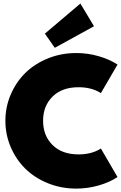

<svg xmlns="http://www.w3.org/2000/svg" viewBox="-20 -1068 695 1102"><path d="M417.7 -763.6Q484.1 -763.6 547.3 -745.2Q610.5 -726.8 654.5 -697.3L559.1 -533.6Q506.4 -567.3 430.9 -567.3Q335.9 -567.3 281.6 -513.6Q227.3 -460 227.3 -375Q227.3 -289.5 281.6 -235.7Q335.9 -181.8 430.9 -181.8Q506.4 -181.8 559.1 -215.5L654.5 -51.8Q610.5 -22.3 547.3 -3.9Q484.1 14.5 417.7 14.5Q331.4 14.5 255.5 -16.1Q179.5 -46.8 126.1 -99.1Q72.7 -151.4 41.8 -223.2Q10.9 -295 10.9 -374.5Q10.9 -454.1 41.8 -525.9Q72.7 -597.7 126.1 -650Q179.5 -702.3 255.5 -733Q331.4 -763.6 417.7 -763.6ZM294.5 -793.6 237.7 -875 441.4 -1047.7 519.5 -917.3Z"/></svg>

Font: Spartan MB Black
Style: Regular
Weight: 900
Designer: Matt Bailey, Mirko Velimirovic
Foundry: Matt Bailey
Version: Version 1.005